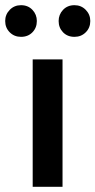

<svg xmlns="http://www.w3.org/2000/svg" viewBox="-53 -720 368 740"><path d="M73 0V-491H188V0ZM28 -578Q2 -578 -15.5 -595.5Q-33 -613 -33 -639Q-33 -664 -15.5 -682Q2 -700 28 -700Q55 -700 72 -682Q89 -664 89 -639Q89 -613 72 -595.5Q55 -578 28 -578ZM234 -578Q207 -578 190 -595.5Q173 -613 173 -639Q173 -664 190 -682Q207 -700 234 -700Q260 -700 277.5 -682Q295 -664 295 -639Q295 -613 277.5 -595.5Q260 -578 234 -578Z"/></svg>

Font: Mada SemiBold
Style: Regular
Weight: 600
Designer: Khaled Hosny
Version: Version 1.5